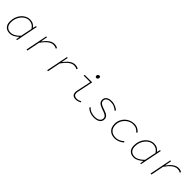

<svg xmlns="http://www.w3.org/2000/svg" viewBox="429 -2306 3941 3941"><g transform="rotate(45 2400.0 -335.0)"><path d="M236 12Q159 12 112.5 -33.5Q66 -79 66 -170Q66 -233 86 -291Q106 -349 142 -393Q178 -437 227 -463.5Q276 -490 334 -490Q388 -490 428.5 -468Q469 -446 492 -410H496L514 -478H538L442 0H418L430 -78H426Q385 -39 336 -13.5Q287 12 236 12ZM238 -14Q286 -14 338 -42.5Q390 -71 438 -122L490 -372Q457 -422 417 -443Q377 -464 332 -464Q281 -464 237.5 -439Q194 -414 162 -373.5Q130 -333 112 -281.5Q94 -230 94 -176Q94 -93 133 -53.5Q172 -14 238 -14Z M716 0 812 -478H836L810 -334H814Q835 -363 860.5 -391Q886 -419 914.5 -441Q943 -463 975 -476.5Q1007 -490 1042 -490Q1074 -490 1097 -483Q1120 -476 1140 -462L1124 -438Q1104 -452 1084.5 -457Q1065 -462 1039 -462Q1008 -462 977 -448.5Q946 -435 916 -411Q886 -387 857 -353.5Q828 -320 800 -280L744 0Z M1316 0 1412 -478H1436L1410 -334H1414Q1435 -363 1460.5 -391Q1486 -419 1514.5 -441Q1543 -463 1575 -476.5Q1607 -490 1642 -490Q1674 -490 1697 -483Q1720 -476 1740 -462L1724 -438Q1704 -452 1684.5 -457Q1665 -462 1639 -462Q1608 -462 1577 -448.5Q1546 -435 1516 -411Q1486 -387 1457 -353.5Q1428 -320 1400 -280L1344 0Z M2151 12Q2103 12 2072.5 -13Q2042 -38 2042 -94Q2042 -115 2048 -142L2114 -452H1924L1930 -478H2146L2074 -134Q2070 -115 2070 -98Q2070 -53 2094 -33.5Q2118 -14 2156 -14Q2183 -14 2208 -22Q2233 -30 2262 -44L2272 -22Q2242 -7 2214 2.5Q2186 12 2151 12ZM2143 -600Q2126 -600 2117.5 -609.5Q2109 -619 2109 -634Q2109 -654 2122.5 -668Q2136 -682 2153 -682Q2170 -682 2178.5 -672.5Q2187 -663 2187 -648Q2187 -628 2173.5 -614Q2160 -600 2143 -600Z M2673 12Q2644 12 2614.5 6Q2585 0 2557.5 -11.5Q2530 -23 2507 -39.5Q2484 -56 2468 -76L2488 -94Q2521 -53 2572 -33.5Q2623 -14 2680 -14Q2712 -14 2740 -20Q2768 -26 2789 -39Q2810 -52 2822 -72Q2834 -92 2834 -120Q2834 -143 2822.5 -160Q2811 -177 2790.5 -189.5Q2770 -202 2742 -213Q2714 -224 2681 -235Q2605 -261 2573.5 -292Q2542 -323 2542 -370Q2542 -401 2554.5 -423.5Q2567 -446 2588.5 -461Q2610 -476 2639 -483Q2668 -490 2702 -490Q2736 -490 2765.5 -483Q2795 -476 2820.5 -465Q2846 -454 2866 -440Q2886 -426 2900 -412L2882 -392Q2852 -419 2808 -441.5Q2764 -464 2700 -464Q2638 -464 2604 -439Q2570 -414 2570 -372Q2570 -349 2579.5 -332.5Q2589 -316 2606.5 -303Q2624 -290 2648.5 -279.5Q2673 -269 2703 -259Q2737 -247 2766.5 -235.5Q2796 -224 2817 -208.5Q2838 -193 2850 -172Q2862 -151 2862 -122Q2862 -85 2847 -59.5Q2832 -34 2806.5 -18Q2781 -2 2746.5 5Q2712 12 2673 12Z M3286 12Q3239 12 3199.5 -1.5Q3160 -15 3131.5 -41.5Q3103 -68 3087.5 -107.5Q3072 -147 3072 -200Q3072 -264 3096 -317.5Q3120 -371 3160 -409.5Q3200 -448 3251.5 -469Q3303 -490 3358 -490Q3420 -490 3464 -465.5Q3508 -441 3534 -406L3512 -388Q3483 -426 3445 -445Q3407 -464 3348 -464Q3303 -464 3258.5 -444Q3214 -424 3179 -389Q3144 -354 3122 -307Q3100 -260 3100 -206Q3100 -110 3152 -62Q3204 -14 3288 -14Q3335 -14 3381.5 -34.5Q3428 -55 3466 -90L3484 -70Q3445 -34 3391 -11Q3337 12 3286 12Z M3836 12Q3759 12 3712.5 -33.5Q3666 -79 3666 -170Q3666 -233 3686 -291Q3706 -349 3742 -393Q3778 -437 3827 -463.5Q3876 -490 3934 -490Q3988 -490 4028.5 -468Q4069 -446 4092 -410H4096L4114 -478H4138L4042 0H4018L4030 -78H4026Q3985 -39 3936 -13.5Q3887 12 3836 12ZM3838 -14Q3886 -14 3938 -42.5Q3990 -71 4038 -122L4090 -372Q4057 -422 4017 -443Q3977 -464 3932 -464Q3881 -464 3837.5 -439Q3794 -414 3762 -373.5Q3730 -333 3712 -281.5Q3694 -230 3694 -176Q3694 -93 3733 -53.5Q3772 -14 3838 -14Z M4316 0 4412 -478H4436L4410 -334H4414Q4435 -363 4460.5 -391Q4486 -419 4514.5 -441Q4543 -463 4575 -476.5Q4607 -490 4642 -490Q4674 -490 4697 -483Q4720 -476 4740 -462L4724 -438Q4704 -452 4684.5 -457Q4665 -462 4639 -462Q4608 -462 4577 -448.5Q4546 -435 4516 -411Q4486 -387 4457 -353.5Q4428 -320 4400 -280L4344 0Z"/></g></svg>

Font: Source Code Pro ExtraLight
Style: Italic
Weight: 200
Italic angle: -11°
Monospace: yes
Designer: Paul D. Hunt, Teo Tuominen
Foundry: Adobe Systems Incorporated
Version: Version 1.050;PS 1.000;hotconv 16.6.51;makeotf.lib2.5.65220